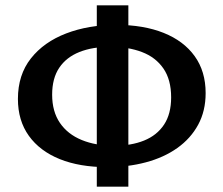

<svg xmlns="http://www.w3.org/2000/svg" viewBox="-20 -688 835 718"><path d="M380 -63Q278 -63 203.5 -93Q129 -123 88 -180Q47 -237 47 -318Q47 -408 95.5 -469.5Q144 -531 227.5 -563Q311 -595 415 -595Q517 -595 592 -565Q667 -535 708 -478Q749 -421 749 -340Q749 -273 721 -221.5Q693 -170 643 -134.5Q593 -99 525.5 -81Q458 -63 380 -63ZM406 -143Q471 -143 519 -162.5Q567 -182 593.5 -222Q620 -262 620 -324Q620 -390 591 -432Q562 -474 510.5 -493.5Q459 -513 393 -513Q326 -513 277 -493.5Q228 -474 201.5 -434.5Q175 -395 175 -334Q175 -271 204 -228.5Q233 -186 285.5 -164.5Q338 -143 406 -143ZM342 10V-668H460V10Z"/></svg>

Font: Ysabeau Office
Style: Bold
Weight: 700
Designer: Christian Thalmann (Catharsis Fonts)
Version: Version 2.001;gftools[0.9.30]; featfreeze: tnum,lnum,ss02